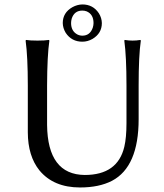

<svg xmlns="http://www.w3.org/2000/svg" viewBox="-20 -826 732 856"><path d="M347.2 -778.8Q311.5 -778.8 299.8 -743.2Q296.9 -732.9 296.9 -723.1Q296.9 -687.5 324.7 -672.4Q335.4 -667 347.2 -667Q381.3 -667 393.6 -702.6Q397 -713.4 397 -723.1Q397 -762.2 366.2 -775.4Q356.9 -778.8 347.2 -778.8ZM259.8 -723.1Q259.8 -769.5 302.7 -793.9Q324.2 -805.7 347.2 -806.2Q395 -806.2 420.9 -766.6Q433.6 -746.1 434.1 -723.1Q434.1 -677.2 392.1 -652.3Q370.6 -640.1 347.2 -640.1Q299.3 -640.1 272.9 -679.7Q260.3 -700.7 259.8 -723.1ZM543.9 -444.8Q543.9 -573.7 534.2 -645L536.1 -647.9Q554.7 -645 570.8 -645Q588.4 -645 606 -647.9L607.9 -645Q598.1 -578.1 598.1 -444.8V-294.9Q598.1 -82.5 479.5 -20Q421.9 9.8 336.9 9.8Q218.8 9.8 155.8 -66.4Q104.5 -129.9 104 -235.8V-444.8Q104 -573.7 94.2 -645L96.2 -647.9Q114.3 -645 147 -645Q179.7 -645 198.2 -647.9L200.2 -645Q190.4 -578.1 189.9 -444.8V-269Q192.4 -47.4 357.9 -45.9Q504.4 -45.9 534.2 -171.4Q543.9 -212.4 543.9 -276.9Z"/></svg>

Font: Linux Biolinum Capitals O
Style: Small Caps
Weight: 400
Designer: Philipp H. Poll
Foundry: Philipp H. Poll
Version: Version 1.0.4